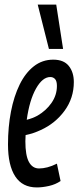

<svg xmlns="http://www.w3.org/2000/svg" viewBox="-20 -810 343 840"><path d="M245 -18Q223 -3 194.5 3.5Q166 10 141 10Q78 10 46.5 -38.5Q15 -87 15 -178Q15 -255 28 -322Q41 -389 66 -440Q91 -491 128 -520Q165 -549 213 -549Q259 -549 281 -521.5Q303 -494 303 -451Q303 -381 262.5 -325.5Q222 -270 158 -241Q126 -226 92 -219Q91 -206 91 -192Q91 -130 106.5 -101.5Q122 -73 151 -73Q168 -73 187.5 -78Q207 -83 229 -94ZM200 -473Q166 -473 137.5 -422.5Q109 -372 97 -286Q122 -292 144 -304Q182 -326 205.5 -360Q229 -394 229 -434Q229 -455 221 -464Q213 -473 200 -473ZM194 -596 145 -790H226L256 -596Z"/></svg>

Font: Georama Extra Condensed Medium
Style: Italic
Weight: 500
Width: 2
Italic angle: -9°
Designer: Jean-Baptiste Levee
Foundry: Production Type
Version: Version 1.000